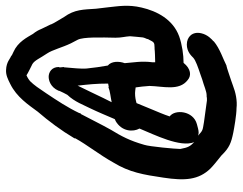

<svg xmlns="http://www.w3.org/2000/svg" viewBox="-106 -578 820 649"><g transform="rotate(-90 304.5 -254.0)"><path d="M28 -112C17 -40 20 7 59 47C68 56 84 69 103 84C129 111 146 117 180 124C195 127 240 135 263 135C288 138 316 132 339 123L356 117C375 111 396 103 406 101H407C428 90 464 79 489 58V57C495 52 511 38 516 16C523 -14 504 -33 478 -33C454 -33 440 -18 433 -11C424 -3 401 5 377 13L360 19C338 25 320 34 306 34H302C300 35 296 35 289 35C273 33 230 27 216 25C187 20 189 22 170 5C173 6 177 7 180 7C189 7 201 3 209 1C254 -11 260 -73 235 -91C241 -110 252 -135 259 -152L280 -203C291 -206 300 -208 314 -208C320 -208 323 -207 333 -206C335 -193 337 -176 338 -159C337 -113 320 -59 358 -30C373 -17 396 -19 416 -44C443 -44 478 -49 506 -59C563 -80 591 -134 603 -186C614 -232 607 -267 604 -298C603 -308 601 -322 599 -340C596 -383 597 -412 571 -448C561 -466 552 -478 546 -492V-493L531 -524C526 -536 522 -543 514 -553C502 -573 487 -604 453 -619C445 -623 441 -624 439 -627H438L437 -628C430 -630 419 -643 392 -644C375 -645 361 -638 345 -630C300 -608 274 -568 251 -537C219 -500 187 -457 161 -413V-410C139 -370 105 -328 79 -281C46 -227 38 -180 28 -112ZM321 -463C319 -458 311 -442 308 -437C284 -412 273 -380 264 -363C249 -332 239 -307 226 -277C224 -275 220 -274 220 -274C183 -253 182 -214 194 -193C173 -142 129 -55 148 -8C134 -22 130 -28 125 -55C125 -71 133 -159 139 -177C153 -226 168 -254 190 -290C208 -322 226 -359 243 -391L246 -393V-396C265 -436 289 -472 313 -508L335 -540C349 -558 354 -566 374 -575C379 -571 408 -557 412 -555C425 -547 431 -530 448 -505C460 -487 468 -454 482 -425L494 -402C504 -383 502 -321 501 -274C501 -253 505 -242 506 -225L504 -202C503 -193 502 -184 502 -182C501 -176 498 -171 497 -168L496 -163L494 -161V-160C486 -145 486 -142 467 -142H463C459 -141 429 -140 420 -140H418V-149C423 -187 417 -214 415 -243C422 -262 422 -288 407 -300C403 -323 399 -349 397 -371C395 -390 399 -421 401 -448L402 -449C402 -453 400 -461 401 -464L402 -466C402 -490 384 -500 369 -500C357 -500 334 -494 322 -467ZM283 -287 297 -315C311 -344 325 -374 339 -402C343 -366 346 -341 346 -299L335 -297L334 -298C319 -292 301 -291 283 -287Z"/></g></svg>

Font: Stray Cat
Style: ExBlkCnObl
Weight: 1000
Version: Version 1.0